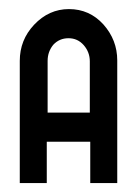

<svg xmlns="http://www.w3.org/2000/svg" viewBox="-20 -411 308 431"><path d="M243.2 0Q243.2 -68.4 243.2 -275.4Q243.2 -321.3 211.9 -356.4Q180.7 -390.6 134.8 -390.6Q89.8 -390.6 56.6 -355.5Q24.4 -321.3 24.4 -274.4Q24.4 -182.6 24.4 0Q40 0 85 0Q85 -23.4 85 -92.8Q109.4 -92.8 182.6 -92.8Q182.6 -70.3 182.6 0Q198.2 0 243.2 0ZM181.6 -158.2Q158.2 -158.2 86.9 -158.2Q86.9 -187.5 86.9 -274.4Q86.9 -294.9 99.6 -310.5Q113.3 -325.2 133.8 -325.2Q154.3 -325.2 168 -309.6Q181.6 -293.9 181.6 -273.4Q181.6 -235.4 181.6 -158.2Z"/></svg>

Font: Lega 2020-21MOD
Style: Regular
Weight: 400
Designer: SIL Open Font License
Foundry: SIL Open Font License
Version: Version 1.00;July 1, 2020;FontCreator 13.0.0.2670 32-bit